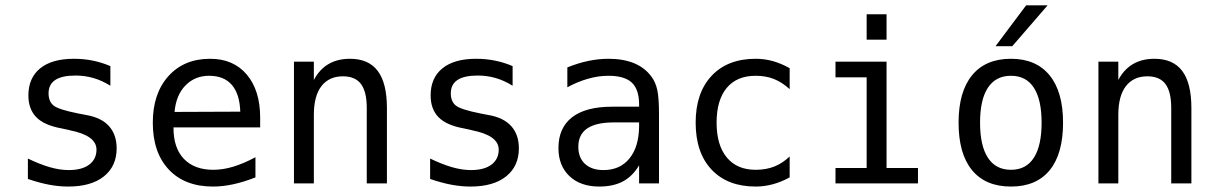

<svg xmlns="http://www.w3.org/2000/svg" viewBox="-20 -684 4540 716"><path d="M391.6 -437.5V-364.3Q360.4 -383.8 328.1 -393.1Q295.9 -402.3 261.7 -402.3Q210.9 -402.3 186 -385.7Q161.1 -369.1 161.1 -335.9Q161.1 -305.7 179.7 -290.5Q198.2 -275.4 272.5 -260.7L302.7 -254.9Q358.4 -245.1 386.7 -213.4Q415 -181.6 415 -130.9Q415 -64.5 367.7 -26.4Q320.3 11.7 234.4 11.7Q200.2 11.7 163.6 4.9Q127 -2 84 -16.6V-92.8Q126 -72.3 164.1 -61Q202.1 -49.8 236.3 -49.8Q286.1 -49.8 313 -70.3Q339.8 -90.8 339.8 -126Q339.8 -178.7 240.2 -198.2L237.3 -199.2L210 -205.1Q144.5 -216.8 115.2 -247.1Q85.9 -277.3 85.9 -328.1Q85.9 -393.6 129.9 -429.2Q173.8 -464.8 255.9 -464.8Q292 -464.8 325.7 -458Q359.4 -451.2 391.6 -437.5Z M950.2 -245.1V-209H627V-207Q627 -131.8 666 -91.3Q705.1 -50.8 775.4 -50.8Q811.5 -50.8 850.1 -62.5Q888.7 -74.2 932.6 -97.7V-22.5Q890.6 -5.9 851.1 2.9Q811.5 11.7 774.4 11.7Q668.9 11.7 609.4 -51.8Q549.8 -115.2 549.8 -226.6Q549.8 -335 607.9 -399.9Q666 -464.8 763.7 -464.8Q850.6 -464.8 900.4 -405.8Q950.2 -346.7 950.2 -245.1ZM876 -267.6Q874 -333 844.7 -367.2Q815.4 -401.4 759.8 -401.4Q707 -401.4 671.9 -365.7Q636.7 -330.1 630.9 -266.6Z M1422.9 -281.2V0H1347.7V-281.2Q1347.7 -341.8 1326.2 -370.6Q1304.7 -399.4 1258.8 -399.4Q1207 -399.4 1178.7 -362.8Q1150.4 -326.2 1150.4 -255.9V0H1076.2V-454.1H1150.4V-385.7Q1170.9 -424.8 1204.6 -444.8Q1238.3 -464.8 1285.2 -464.8Q1354.5 -464.8 1388.7 -419.4Q1422.9 -374 1422.9 -281.2Z M1891.6 -437.5V-364.3Q1860.4 -383.8 1828.1 -393.1Q1795.9 -402.3 1761.7 -402.3Q1710.9 -402.3 1686 -385.7Q1661.1 -369.1 1661.1 -335.9Q1661.1 -305.7 1679.7 -290.5Q1698.2 -275.4 1772.5 -260.7L1802.7 -254.9Q1858.4 -245.1 1886.7 -213.4Q1915 -181.6 1915 -130.9Q1915 -64.5 1867.7 -26.4Q1820.3 11.7 1734.4 11.7Q1700.2 11.7 1663.6 4.9Q1627 -2 1584 -16.6V-92.8Q1626 -72.3 1664.1 -61Q1702.1 -49.8 1736.3 -49.8Q1786.1 -49.8 1813 -70.3Q1839.8 -90.8 1839.8 -126Q1839.8 -178.7 1740.2 -198.2L1737.3 -199.2L1710 -205.1Q1644.5 -216.8 1615.2 -247.1Q1585.9 -277.3 1585.9 -328.1Q1585.9 -393.6 1629.9 -429.2Q1673.8 -464.8 1755.9 -464.8Q1792 -464.8 1825.7 -458Q1859.4 -451.2 1891.6 -437.5Z M2268.6 -227.5Q2203.1 -227.5 2169.9 -205.1Q2136.7 -182.6 2136.7 -136.7Q2136.7 -95.7 2161.6 -72.8Q2186.5 -49.8 2230.5 -49.8Q2292 -49.8 2327.1 -92.8Q2362.3 -135.7 2363.3 -211.9V-227.5ZM2437.5 -258.8V0H2363.3V-67.4Q2338.9 -26.4 2302.7 -7.3Q2266.6 11.7 2214.8 11.7Q2144.5 11.7 2103.5 -27.3Q2062.5 -66.4 2062.5 -131.8Q2062.5 -207 2113.3 -246.6Q2164.1 -286.1 2262.7 -286.1H2363.3V-297.9Q2362.3 -352.5 2335 -377Q2307.6 -401.4 2249 -401.4Q2210.9 -401.4 2171.9 -390.1Q2132.8 -378.9 2095.7 -358.4V-432.6Q2136.7 -449.2 2174.8 -457Q2212.9 -464.8 2249 -464.8Q2304.7 -464.8 2344.7 -448.2Q2384.8 -431.6 2409.2 -398.4Q2424.8 -377.9 2431.2 -348.1Q2437.5 -318.4 2437.5 -258.8Z M2924.8 -22.5Q2894.5 -5.9 2862.8 2.9Q2831.1 11.7 2797.9 11.7Q2693.4 11.7 2633.8 -51.3Q2574.2 -114.3 2574.2 -226.6Q2574.2 -337.9 2633.8 -401.4Q2693.4 -464.8 2797.9 -464.8Q2831.1 -464.8 2862.3 -456.1Q2893.6 -447.3 2924.8 -429.7V-351.6Q2895.5 -377.9 2865.7 -389.6Q2835.9 -401.4 2797.9 -401.4Q2727.5 -401.4 2689.9 -356Q2652.3 -310.5 2652.3 -226.6Q2652.3 -142.6 2690.4 -96.7Q2728.5 -50.8 2797.9 -50.8Q2836.9 -50.8 2867.7 -63Q2898.4 -75.2 2924.8 -100.6Z M3211.9 -630.9H3286.1V-536.1H3211.9ZM3095.7 -454.1H3286.1V-57.6H3403.3V0H3095.7V-57.6H3211.9V-395.5H3095.7Z M3750 -401.4Q3693.4 -401.4 3664.1 -356.9Q3634.8 -312.5 3634.8 -226.6Q3634.8 -140.6 3664.1 -95.7Q3693.4 -50.8 3750 -50.8Q3806.6 -50.8 3835.4 -95.7Q3864.3 -140.6 3864.3 -226.6Q3864.3 -312.5 3835.4 -356.9Q3806.6 -401.4 3750 -401.4ZM3750 -464.8Q3843.8 -464.8 3894 -403.3Q3944.3 -341.8 3944.3 -226.6Q3944.3 -110.4 3894.5 -49.3Q3844.7 11.7 3750 11.7Q3655.3 11.7 3605 -49.3Q3554.7 -110.4 3554.7 -226.6Q3554.7 -341.8 3605 -403.3Q3655.3 -464.8 3750 -464.8ZM3806.6 -664.1H3886.7L3754.9 -511.7H3692.4Z M4422.9 -281.2V0H4347.7V-281.2Q4347.7 -341.8 4326.2 -370.6Q4304.7 -399.4 4258.8 -399.4Q4207 -399.4 4178.7 -362.8Q4150.4 -326.2 4150.4 -255.9V0H4076.2V-454.1H4150.4V-385.7Q4170.9 -424.8 4204.6 -444.8Q4238.3 -464.8 4285.2 -464.8Q4354.5 -464.8 4388.7 -419.4Q4422.9 -374 4422.9 -281.2Z"/></svg>

Font: BabelStone Marchen
Style: Regular
Weight: 400
Designer: Andrew West
Foundry: Andrew West
Version: Version 9.003 2021-11-11